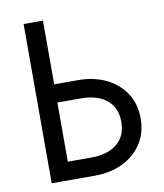

<svg xmlns="http://www.w3.org/2000/svg" viewBox="-80 -765 708 831"><g transform="rotate(-10 274.0 -350.0)"><path d="M80 -700V0H165V-700ZM127 -340H270Q315 -340 349.5 -325.5Q384 -311 403.5 -282Q423 -253 423 -210Q423 -167 403.5 -138Q384 -109 349.5 -94.5Q315 -80 270 -80H127V0H270Q338 0 391.5 -25.5Q445 -51 476.5 -98.5Q508 -146 508 -210Q508 -275 476.5 -322Q445 -369 391.5 -394.5Q338 -420 270 -420H127Z"/></g></svg>

Font: Glinicke Jost Regular
Style: Regular
Weight: 400
Version: Version 3.710